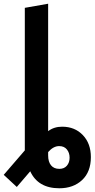

<svg xmlns="http://www.w3.org/2000/svg" viewBox="-50 -811 507 1029"><path d="M267 -28Q236 -28 208 4V22Q208 56 223.5 75Q239 94 268 94Q294 94 308.5 77Q323 60 323 34Q323 8 308.5 -10Q294 -28 267 -28ZM112 107 40 191 -30 126 83 -5V-67V-769L208 -791V-108Q239 -132 283 -132Q351 -132 394 -87Q437 -42 437 31Q437 110 390 154Q343 198 268 198Q154 198 112 107Z"/></svg>

Font: Repo
Style: DemiBold
Weight: 600
Designer: Stefan Peev
Foundry: Context Ltd
Version: Version 001.000